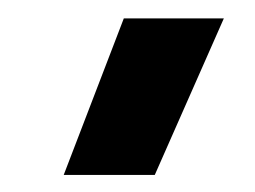

<svg xmlns="http://www.w3.org/2000/svg" viewBox="-20 -780 284 214"><path d="M51 -585 118 -759.5H229.5L152.5 -585Z"/></svg>

Font: Geologica Cursive
Style: Regular
Weight: 400
Designer: Sindre Bremnes, Frode Helland
Foundry: Monokrom Skriftforlag AS
Version: Version 1.010;gftools[0.9.28]